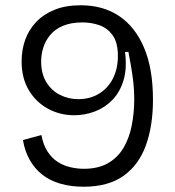

<svg xmlns="http://www.w3.org/2000/svg" viewBox="-20 -694 663 728"><path d="M297 14Q249 14 209 2.5Q169 -9 140 -32Q111 -55 92.5 -88Q74 -121 67 -163L137 -182Q144 -144 160.5 -119Q177 -94 199 -80Q221 -66 247 -60Q273 -54 298 -54Q352 -54 389 -75Q426 -96 448 -133Q470 -170 479.5 -218Q489 -266 489 -319Q489 -352 485.5 -382.5Q482 -413 477 -441.5Q472 -470 467 -497H454Q462 -435 448.5 -390Q435 -345 406.5 -315.5Q378 -286 340 -271.5Q302 -257 262 -257Q207 -257 161.5 -282Q116 -307 89 -352.5Q62 -398 62 -461Q62 -505 75.5 -543Q89 -581 117 -610.5Q145 -640 187 -657Q229 -674 286 -674Q371 -674 432 -633Q493 -592 526.5 -512.5Q560 -433 560 -316Q560 -217 533 -142.5Q506 -68 448 -27Q390 14 297 14ZM277 -318Q321 -318 355 -338.5Q389 -359 408 -396Q427 -433 427 -482Q427 -533 407 -560.5Q387 -588 356.5 -598.5Q326 -609 293 -609Q249 -609 218.5 -596Q188 -583 170 -561Q152 -539 144 -513Q136 -487 136 -461Q136 -414 156 -382Q176 -350 208 -334Q240 -318 277 -318Z"/></svg>

Font: Bricolage Grotesque 24pt Light
Style: Regular
Weight: 300
Designer: Mathieu Triay
Foundry: Atelier Triay
Version: Version 1.001;gftools[0.9.33.dev8+g029e19f]